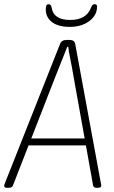

<svg xmlns="http://www.w3.org/2000/svg" viewBox="-33 -892 543 914"><path d="M0 2Q-13 2 -13 -8Q-13 -12 -8 -24L253 -683Q260 -702 285 -702H297Q322 -702 325 -683L447 -21Q448 -17 448.5 -14Q449 -11 449 -8Q449 2 433 2H426Q412 2 410 -10L376 -200H103L29 -10Q25 2 9 2ZM231 -528 116 -233H370L317 -528Q310 -571 302 -609.5Q294 -648 292 -669H287Q279 -648 263.5 -609.5Q248 -571 231 -528ZM298 -764Q245 -764 215 -786.5Q185 -809 185 -847Q185 -862 188.5 -867Q192 -872 199 -872Q210 -872 213 -855Q222 -797 301 -797Q378 -797 400 -855Q404 -866 408.5 -869Q413 -872 418 -872Q429 -872 429 -861Q429 -819 392 -791.5Q355 -764 298 -764Z"/></svg>

Font: Asap Condensed Condensed Thin
Style: Italic
Weight: 100
Width: 3
Italic angle: -6°
Designer: Pablo Cosgaya
Foundry: Omnibus-Type
Version: Version 3.001; ttfautohint (v1.8.4.7-5d5b)